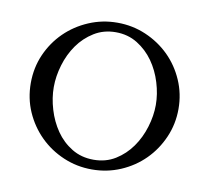

<svg xmlns="http://www.w3.org/2000/svg" viewBox="-57 -489 613 562"><g transform="rotate(10 249.5 -208.0)"><path d="M249.5 -425.8Q294.4 -425.8 334.2 -408.7Q374 -391.6 404.1 -362.1Q434.1 -332.5 451.4 -292.7Q468.8 -252.9 468.8 -208Q468.8 -163.1 451.4 -123.3Q434.1 -83.5 404.3 -53.7Q374.5 -23.9 334.5 -6.8Q294.4 10.3 249.5 10.3Q204.6 10.3 164.6 -6.8Q124.5 -23.9 94.5 -53.7Q64.5 -83.5 47.1 -123Q29.8 -162.6 29.8 -208Q29.8 -253.4 47.1 -293Q64.5 -332.5 94.5 -362.1Q124.5 -391.6 164.6 -408.7Q204.6 -425.8 249.5 -425.8ZM249.5 -397.5Q213.4 -397.5 185.1 -379.9Q156.7 -362.3 137.5 -335Q118.2 -307.6 108.2 -273.9Q98.1 -240.2 98.1 -208Q98.1 -175.8 108.2 -142.1Q118.2 -108.4 137.2 -80.8Q156.2 -53.2 184.6 -35.9Q212.9 -18.6 249.5 -18.6Q285.6 -18.6 314 -36.1Q342.3 -53.7 361.6 -81.1Q380.9 -108.4 391.1 -142.1Q401.4 -175.8 401.4 -208Q401.4 -240.2 391.1 -273.9Q380.9 -307.6 361.6 -335Q342.3 -362.3 314 -379.9Q285.6 -397.5 249.5 -397.5Z"/></g></svg>

Font: CAT Linz
Style: Regular
Weight: 400
Designer: Peter Wiegel
Foundry: Peter Wiegel
Version: Version 1.08